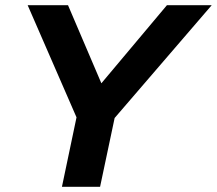

<svg xmlns="http://www.w3.org/2000/svg" viewBox="-20 -720 836 740"><path d="M218.7 0 274.9 -267.7 86.6 -700H242.1L370.7 -399L623.4 -700H796L421.8 -265.2L365.7 0Z"/></svg>

Font: Red Hat Display VF
Style: Italic
Weight: 300
Italic angle: -12°
Designer: Pentagram, MCKL
Foundry: Pentagram, MCKL
Version: Version 1.010